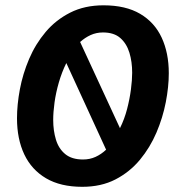

<svg xmlns="http://www.w3.org/2000/svg" viewBox="-20 -701 672 733"><path d="M294 12.2Q211.2 12.2 155.9 -20.3Q100.6 -52.8 72.7 -111.6Q44.9 -170.5 44.9 -249.3Q44.9 -301.5 55.9 -360.2Q66.9 -418.8 91.1 -475.9Q115.4 -532.9 154.3 -579Q193.1 -625 248 -652.8Q302.9 -680.7 375.2 -680.7Q459.8 -680.7 515 -648.2Q570.2 -615.7 597.3 -557.2Q624.4 -498.7 624.4 -421.5Q624.4 -370.1 613 -311Q601.6 -252 577.3 -194.9Q553 -137.9 514.2 -91Q475.3 -44.2 420.8 -16Q366.3 12.2 294 12.2ZM296.8 -92.1Q323 -92.1 344.8 -102.1Q366.7 -112.1 385.1 -129.5L233.2 -460.3Q216.1 -425.7 204.7 -386.4Q193.3 -347 188.2 -309.9Q183.1 -272.7 183.1 -243.4Q183.1 -202.2 193.6 -167.7Q204.1 -133.1 229.2 -112.6Q254.2 -92.1 296.8 -92.1ZM285.9 -540.7 438 -211.7Q455.2 -246.3 465.2 -284.9Q475.2 -323.4 479.9 -359.7Q484.6 -395.9 484.6 -423.5Q484.6 -464.9 474.1 -499.7Q463.5 -534.5 439.4 -555.8Q415.2 -577.1 373.2 -577.1Q347.8 -577.1 326 -567.2Q304.3 -557.3 285.9 -540.7Z"/></svg>

Font: Atkinson Hyperlegible Mono ExtraLight
Style: Italic
Weight: 200
Italic angle: -12°
Monospace: yes
Designer: Elliott Scott, Megan Eiswerth, Linus Boman, Theodore Petrosky, Letters from Sweden
Foundry: Applied Design Works, Letters from Sweden
Version: Version 2.001